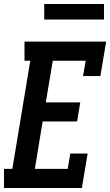

<svg xmlns="http://www.w3.org/2000/svg" viewBox="-31 -944 553 964"><path d="M-11 0V-96H31L121 -639H92V-735H502L473 -562H386L399 -639H234L199 -430H372L356 -334H183L144 -96H309L322 -173H409L380 0ZM191 -846V-924H491V-846Z"/></svg>

Font: Iosevka Gothic
Style: Bold Italic
Weight: 700
Italic angle: -9°
Monospace: yes
Designer: Belleve Invis
Foundry: Belleve Invis
Version: Version 15.5.1; ttfautohint (v1.8.4)